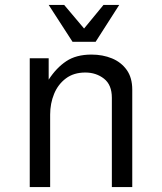

<svg xmlns="http://www.w3.org/2000/svg" viewBox="-20 -761 658 781"><path d="M101 0V-524H178V-437Q209 -485 249.5 -512Q290 -539 352 -539Q398 -539 435.5 -523.5Q473 -508 495.5 -476.5Q518 -445 518 -396V0H435V-363Q435 -416 403 -441Q371 -466 327 -466Q280 -466 248 -442Q216 -418 200 -379Q184 -340 184 -295V0ZM465 -741 369 -591H275L178 -741H241L322 -645L401 -741Z"/></svg>

Font: Fragment Mono SC
Style: Regular
Weight: 400
Monospace: yes
Designer: Wei Huang based on Nimbus Sans by URW Studio, based on Helvetica by Max Miedinger.
Foundry: Wei Huang
Version: Version 1.012; ttfautohint (v1.8.4.7-5d5b)